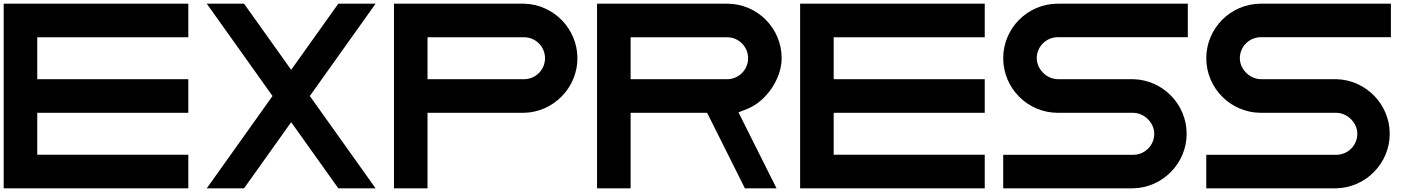

<svg xmlns="http://www.w3.org/2000/svg" viewBox="-20 -820 7654 1040"><path d="M1000 200V18.2H181.8V-209H1000V-391H181.8V-618.2H1000V-800H0V200Z M1658.3 -300 2014.4 -800H1812.5L1557.2 -441.8L1301.9 -800H1100L1456.2 -300L1100 200H1301.9L1557.2 -158.2L1812.5 200H2014.4Z M2818.6 -800H2114V200H2295.8V-209H2818.6C2978.2 -212.5 3107.7 -344.9 3107.7 -504.5C3107.7 -664.2 2978.2 -796.5 2818.6 -800ZM2818.6 -391H2295.8V-618.2H2818.6C2881.3 -618.2 2932.2 -567.3 2932.2 -504.6C2932.2 -441.9 2881.3 -391 2818.6 -391Z M3918.6 -800H3214V200H3395.8V-209H3810.2L4014.8 200H4186.2L3980.2 -211.4L4026.5 -229.6C4130 -270.2 4214 -393.4 4214 -504.6C4214 -667.7 4081.7 -800 3918.6 -800ZM3918.6 -391H3395.8V-618.2H3918.6C3981.3 -618.2 4032.2 -567.3 4032.2 -504.6C4032.2 -441.9 3981.3 -391 3918.6 -391Z M5314 200V18.2H4495.8V-209H5314V-391H4495.8V-618.2H5314V-800H4314V200Z M5414 -504.6C5414.2 -341.7 5546.5 -209.3 5709.4 -209H6115.7C6115.9 -209 6116.2 -209 6116.5 -209C6173.4 -209 6225 -163.1 6231.6 -106.5C6231.9 -103.4 6232.2 -98.4 6232.2 -95.3C6232.2 -32.6 6181.3 18.4 6118.6 18.5H5414V200H6118.6C6278.2 196.5 6407.7 64.2 6407.7 -95.5C6407.7 -255.1 6278.2 -387.5 6118.6 -391H5712.3C5712.1 -391 5711.8 -391 5711.5 -391C5654.6 -391 5603 -436.9 5596.4 -493.5C5596.1 -496.6 5595.8 -501.6 5595.8 -504.7C5595.8 -567.4 5646.7 -618.4 5709.4 -618.5H6414V-800H5709.4C5546.5 -799.8 5414.2 -667.5 5414 -504.6Z M6514 -504.6C6514.2 -341.7 6646.5 -209.3 6809.4 -209H7215.7C7215.9 -209 7216.2 -209 7216.5 -209C7273.4 -209 7325 -163.1 7331.6 -106.5C7331.9 -103.4 7332.2 -98.4 7332.2 -95.3C7332.2 -32.6 7281.3 18.4 7218.6 18.5H6514V200H7218.6C7378.2 196.5 7507.7 64.2 7507.7 -95.5C7507.7 -255.1 7378.2 -387.5 7218.6 -391H6812.3C6812.1 -391 6811.8 -391 6811.5 -391C6754.6 -391 6703 -436.9 6696.4 -493.5C6696.1 -496.6 6695.8 -501.6 6695.8 -504.7C6695.8 -567.4 6746.7 -618.4 6809.4 -618.5H7514V-800H6809.4C6646.5 -799.8 6514.2 -667.5 6514 -504.6Z"/></svg>

Font: Kubos
Style: Light
Weight: 300
Version: Version 001.000